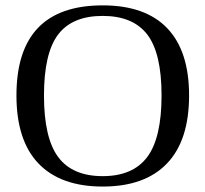

<svg xmlns="http://www.w3.org/2000/svg" viewBox="-20 -682 762 712"><path d="M143.1 -328.1Q143.1 -170.4 195.8 -99.6Q248.5 -28.8 360.8 -28.8Q472.7 -28.8 525.9 -99.6Q579.1 -170.4 579.1 -328.1Q579.1 -484.9 526.1 -554Q473.1 -623 360.8 -623Q248 -623 195.6 -554Q143.1 -484.9 143.1 -328.1ZM41 -328.1Q41 -662.1 360.8 -662.1Q519 -662.1 600.1 -577.4Q681.2 -492.7 681.2 -328.1Q681.2 -161.1 599.1 -75.7Q517.1 9.8 360.8 9.8Q205.1 9.8 123 -75.4Q41 -160.6 41 -328.1Z"/></svg>

Font: Times New Roman
Style: Regular
Weight: 400
Designer: Steve Matteson
Foundry: Ascender Corporation
Version: Version 2.00.3